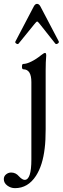

<svg xmlns="http://www.w3.org/2000/svg" viewBox="-74 -706 329 997"><path d="M22.9 -480Q19 -474.6 11 -479.5Q2.9 -484.4 5.9 -490.2L101.1 -671.9Q108.4 -686 118.2 -686Q128.9 -686 136.2 -671.9L231 -491.2Q233.9 -484.9 225.6 -479.7Q217.3 -474.6 212.9 -480L132.8 -581.1Q122.6 -594.2 119.1 -594.2Q115.2 -594.2 105 -581.1ZM3.9 271Q-18.1 271 -36.1 257.6Q-54.2 244.1 -54.2 224.1Q-54.2 209 -42.5 199.5Q-30.8 189.9 -16.1 189.9Q7.8 189.9 23.9 209Q41.5 228 54.2 228Q88.9 228 88.9 122.1V-279.8Q88.9 -346.2 46.9 -346.2Q40 -346.2 40 -360.1Q40 -374 46.9 -374Q64 -374 89.1 -386.5Q114.3 -398.9 140.1 -419.9Q154.3 -431.2 160.2 -431.2Q166 -431.2 166 -417Q163.1 -384.8 163.1 -340.8V-35.2Q163.1 24.4 158.2 63Q147.9 152.8 112.8 207Q71.3 271 3.9 271Z"/></svg>

Font: Junicode SmCond
Style: Regular
Weight: 400
Width: 4
Designer: Peter S. Baker
Version: Version 2.206